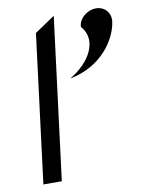

<svg xmlns="http://www.w3.org/2000/svg" viewBox="-76 -695 561 749"><g transform="rotate(-10 205.0 -320.5)"><path d="M410 -580C414 -614 390 -641 356 -641C322 -641 287 -614 286 -580C340 -519 290 -435 210 -389C336 -412 401 -510 410 -580ZM35 0H108L189 -641L109 -587Z"/></g></svg>

Font: Charger
Style: It
Weight: 400
Designer: Jasper
Foundry: Cannot Into Space Fonts
Version: Version 0.98